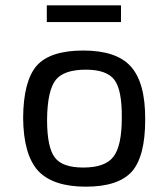

<svg xmlns="http://www.w3.org/2000/svg" viewBox="-20 -689 604 722"><path d="M156 -606V-669H435V-606ZM471 -440Q527 -379 526 -239Q526 -101 476 -44Q425 13 303 13Q180 13 124 -46Q68 -107 67 -246Q68 -384 118 -442Q169 -499 293 -499Q417 -499 471 -440ZM190 -389Q158 -349 157 -239Q157 -135 186 -97Q214 -59 293 -59Q375 -59 406 -99Q438 -139 438 -246Q439 -351 410 -389Q381 -427 303 -427Q221 -427 190 -389Z"/></svg>

Font: Taylor Sans
Style: Regular
Weight: 400
Italic angle: -8°
Designer: Natanael Gama
Version: Version 1.001 September 8, 2015